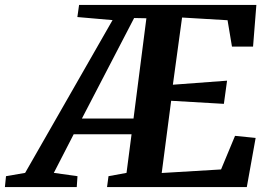

<svg xmlns="http://www.w3.org/2000/svg" viewBox="-115 -763 1098 783"><path d="M-95 0 -90.5 -44.5 -12.5 -58 344 -681 200.5 -693.5 207.5 -743H930.5L917 -573H831L813 -680.5L627.5 -691.5L590 -417.5L811 -434L798 -339.5L583 -352L544.5 -57.5L786.5 -72L843.5 -209L927.5 -200.5L891.5 0H321.5L327.5 -44.5L401 -58L421.5 -215.5H185.5L104.5 -58L201 -44.5L198 0ZM219 -279.5H429.5L482 -688.5L432 -689.5Z"/></svg>

Font: Merriweather 28pt
Style: Bold Italic
Weight: 700
Italic angle: -7.8°
Version: Version 2.101